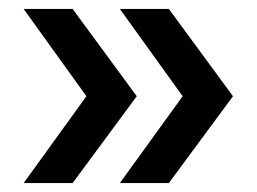

<svg xmlns="http://www.w3.org/2000/svg" viewBox="-20 -530 576 431"><path d="M249 -119 390 -314 249 -510H359L503 -314L359 -119ZM33 -119 174 -314 33 -510H143L287 -314L143 -119Z"/></svg>

Font: MuseoModerno Thin Medium
Style: Regular
Weight: 500
Version: Version 1.003